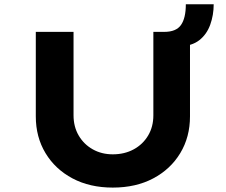

<svg xmlns="http://www.w3.org/2000/svg" viewBox="-20 -845 1024 871"><path d="M491.6 6Q387.5 6 308.9 -35.7Q230.4 -77.4 186.4 -150.4Q142.4 -223.4 142.4 -317V-700.4H313.6V-322Q313.6 -270.1 337 -230.2Q360.4 -190.3 400.7 -167.6Q441.1 -144.9 491.6 -144.9Q545 -144.9 586.7 -167.6Q628.3 -190.3 652 -230.2Q675.7 -270.1 675.7 -322V-700.4H725.2Q779.1 -700.4 801 -731.6Q823 -762.9 823 -825.5H949.4Q949.4 -776.5 933.6 -732.7Q917.8 -688.9 883.8 -662.4Q849.7 -636 795.2 -635.1L841.9 -671V-317Q841.9 -223.4 797.8 -150.4Q753.8 -77.4 675.1 -35.7Q596.4 6 491.6 6Z"/></svg>

Font: Lexend Peta
Style: Regular
Weight: 400
Designer: Bonnie Shaver-Troup, Thomas Jockin
Foundry: Lexend
Version: Version 1.007